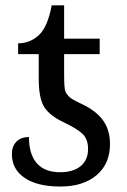

<svg xmlns="http://www.w3.org/2000/svg" viewBox="-20 -679 470 709"><path d="M123 -479H46.9V-519Q90.3 -519 123 -548.8Q155.8 -578.6 170.9 -659.2H216.8V-536.1H348.1V-479H216.8V-403.8Q216.8 -351.1 221.7 -340.6Q226.6 -330.1 236.3 -320.8Q246.1 -311.5 281 -295.4Q315.9 -279.3 339.8 -257.6Q363.8 -235.8 375 -208.5Q386.2 -181.2 386.2 -147Q386.2 -74.2 336.7 -32.2Q287.1 9.8 203.1 9.8Q117.7 9.8 70.8 -22.2Q23.9 -54.2 23.9 -109.9Q23.9 -138.7 40.5 -155.8Q57.1 -172.9 86.9 -172.9Q86.9 -109.4 116 -76.2Q145 -43 202.1 -43Q250 -43 277.6 -65.4Q305.2 -87.9 305.2 -128.9Q305.2 -165 284.9 -184.6Q264.6 -204.1 214.4 -227.8Q164.1 -251.5 143.6 -283.4Q123 -315.4 123 -389.2Z"/></svg>

Font: Droid Serif
Style: Regular
Weight: 400
Designer: Monotype Design team
Foundry: Monotype Imaging Inc.
Version: Version 1.03